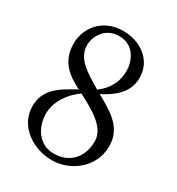

<svg xmlns="http://www.w3.org/2000/svg" viewBox="-178 -847 896 973"><g transform="rotate(30 269.5 -360.5)"><path d="M315 -398C384 -433 449 -483 449 -569C449 -676 356 -735 261 -735C132 -735 72 -638 72 -555C72 -446 141 -401 211 -365C122 -317 50 -274 50 -175C50 -61 158 14 272 14C377 14 489 -66 489 -193C489 -309 389 -355 315 -398ZM135 -583C135 -628 170 -702 253 -702C346 -702 374 -619 374 -567C374 -517 357 -459 292 -411C203 -464 135 -503 135 -583ZM262 -20C175 -20 128 -99 128 -176C128 -246 173 -312 233 -354C313 -312 413 -261 413 -178C413 -90 361 -20 262 -20Z"/></g></svg>

Font: Shippori Mincho OTF
Style: Regular
Weight: 400
Designer: FONTDASU
Foundry: FONTDASU / Google Inc. / but / Adobe
Version: Version 3.300;hotconv 1.0.109;makeotfexe 2.5.65596